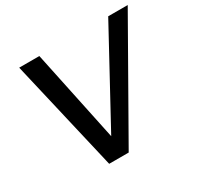

<svg xmlns="http://www.w3.org/2000/svg" viewBox="-150 -874 1075 1048"><g transform="rotate(-30 387.0 -350.0)"><path d="M774 -700 376 0H253L90 -700H217L338 -125L651 -700Z"/></g></svg>

Font: Argentum Sans
Style: Italic
Weight: 400
Italic angle: -11.3099°
Designer: Julieta Ulanovsky, Owen Earl, Rasmus Andersson, Cristiano Sobral
Foundry: The Argentum Sans Project Authors
Version: Version 3.131; ttfautohint (v1.8.4.7-5d5b-dirty)